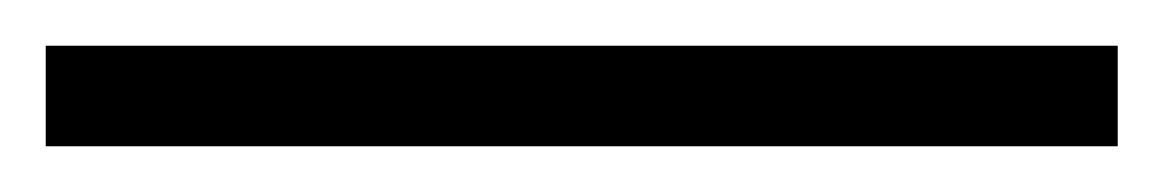

<svg xmlns="http://www.w3.org/2000/svg" viewBox="-25 -824 509 84"><path d="M-5 -760V-804H464V-760Z"/></svg>

Font: Noto Serif Sinhala Light
Style: Regular
Weight: 300
Designer: Jelle Bosma - Monotype Design Team
Foundry: Monotype Imaging Inc.
Version: Version 2.007; ttfautohint (v1.8.4.7-5d5b)